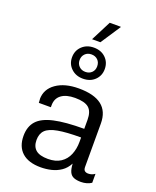

<svg xmlns="http://www.w3.org/2000/svg" viewBox="-174 -1060 947 1169"><g transform="rotate(20 300.0 -475.5)"><path d="M235 10Q156 10 114 -27.5Q72 -65 72 -135Q72 -195 104.5 -231.5Q137 -268 210 -284.5Q283 -301 405 -301V-359Q405 -413 378.5 -436Q352 -459 289 -459Q232 -459 200.5 -435.5Q169 -412 169 -368V-355H91Q90 -374 89.5 -379.5Q89 -385 89 -384Q89 -383 89 -380Q89 -377 89 -378Q89 -443 144.5 -482Q200 -521 291 -521Q390 -521 439.5 -482.5Q489 -444 489 -366V-85Q489 -67 497.5 -60Q506 -53 520 -53Q544 -53 563 -67V-9Q550 0 532.5 5Q515 10 496 10Q468 10 449.5 2.5Q431 -5 422 -24Q413 -43 411 -78Q393 -44 365 -25Q337 -6 303.5 2Q270 10 235 10ZM259 -53Q309 -53 341.5 -74.5Q374 -96 389.5 -133.5Q405 -171 405 -216V-245Q310 -245 255.5 -235Q201 -225 178 -202Q155 -179 155 -138Q155 -96 180 -74.5Q205 -53 259 -53ZM263 -830 330 -961H401L402 -959L317 -830ZM292 -585Q246 -585 216 -613.5Q186 -642 186 -685Q186 -729 216 -757.5Q246 -786 292 -786Q339 -786 368.5 -757.5Q398 -729 398 -685Q398 -642 368.5 -613.5Q339 -585 292 -585ZM292 -629Q317 -629 333 -644.5Q349 -660 349 -685Q349 -711 333 -726.5Q317 -742 292 -742Q267 -742 251 -726Q235 -710 235 -685Q235 -661 251 -645Q267 -629 292 -629Z"/></g></svg>

Font: Chivo Mono Medium Light
Style: Regular
Weight: 300
Monospace: yes
Version: Version 1.008